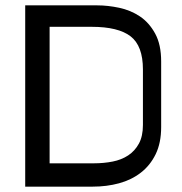

<svg xmlns="http://www.w3.org/2000/svg" viewBox="-20 -672 679 716"><path d="M74 -652H343Q382 -652 424.5 -643Q467 -634 501.5 -611Q536 -588 558.5 -547Q581 -506 581 -443V-198Q581 -139 560.5 -97Q540 -55 505 -28Q470 -1 424 11.5Q378 24 326 24H74ZM331 -63Q367 -63 400 -69.5Q433 -76 458 -92.5Q483 -109 498 -136.5Q513 -164 513 -206V-413Q513 -501 467 -536.5Q421 -572 322 -572H165V-63Z"/></svg>

Font: BM HANNA Air
Style: Regular
Weight: 400
Designer: Woowa Brothers : Cheoljun Lim; Soyoung Lee; Taehyun Cha; Byungsun Park; Minjin Kim; Hyesun Chae; Myungsoo Han; Bongjin K
Foundry: Sandoll Communications Inc.
Version: Version 1.000;PS 1;hotconv 16.6.51;makeotf.lib2.5.65220